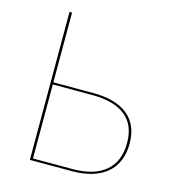

<svg xmlns="http://www.w3.org/2000/svg" viewBox="-105 -788 795 877"><g transform="rotate(15 292.5 -350.0)"><path d="M315 -10Q417 -10 471 -56Q525 -102 525 -189Q525 -275 471 -317.5Q417 -360 316 -360H128V-10ZM316 -370Q423 -370 480 -324Q537 -278 537 -189Q537 -144.5 522.5 -109.2Q508 -74 479.8 -49.8Q451.5 -25.5 410 -12.8Q368.5 0 315 0H116V-700H128V-370Z"/></g></svg>

Font: Lato 2
Style: Regular
Weight: 100
Designer: Lukasz Dziedzic with Adam Twardoch and Botio Nikoltchev
Foundry: tyPoland Lukasz Dziedzic
Version: Version 2.015; 2015-08-06; http://www.latofonts.com/